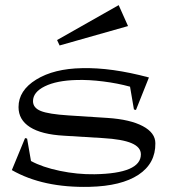

<svg xmlns="http://www.w3.org/2000/svg" viewBox="-20 -705 660 744"><path d="M25.9 -45.9 77.1 -169.9 85 -168 100.1 -81.1Q144 -57.1 211.7 -43Q279.3 -28.8 346.2 -29.8Q525.9 -32.7 525.9 -106.9Q525.9 -134.8 490 -150.1Q454.1 -165.5 378.9 -169.9L227.1 -179.2Q140.6 -184.1 96.2 -212.4Q51.8 -240.7 51.8 -290Q51.8 -354.5 120.4 -396.7Q189 -439 297.9 -440.9Q411.6 -443.8 557.1 -404.8L506.8 -278.8L499 -280.8L483.9 -369.1Q436.5 -382.3 379.9 -389.4Q323.2 -396.5 276.9 -395Q199.7 -393.1 153.8 -370.6Q107.9 -348.1 107.9 -313Q107.9 -287.1 138.2 -274.9Q168.5 -262.7 245.1 -257.8L397 -248Q484.4 -242.2 533.2 -216.3Q582 -190.4 582 -149.9Q583 -71.8 516.6 -27.8Q450.2 16.1 327.1 19Q147 23.4 25.9 -45.9ZM201.2 -549.8 439.9 -685.1 476.1 -604 210.9 -528.8Z"/></svg>

Font: Halibut Exp
Style: Regular
Weight: 400
Width: 7
Designer: Matteo Maggi
Foundry: Collletttivo
Version: Version 3.080 | FøM Fix